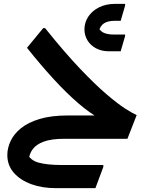

<svg xmlns="http://www.w3.org/2000/svg" viewBox="-20 -720 764 996"><path d="M313 0Q247 0 207.5 14.5Q168 29 150 53.5Q132 78 129 109L121 74Q135 111 180 123.5Q225 136 302 136H516V146L475 256H268Q199 256 142.5 235.5Q86 215 52 176.5Q18 138 18 84Q18 48 35 11.5Q52 -25 89 -55Q126 -85 186 -103Q246 -121 332 -121H530L498 -105Q447 -132 386 -184.5Q325 -237 258 -310Q191 -383 120 -472L204 -574H214Q315 -448 394 -365Q473 -282 531.5 -232Q590 -182 629 -157Q668 -132 689 -123L641 0ZM418 -567Q418 -603 437.5 -633Q457 -663 493 -681.5Q529 -700 578 -700H629V-691L606 -612H574Q540 -612 519.5 -599Q499 -586 492 -554L488 -581Q501 -556 521.5 -548.5Q542 -541 567 -541H629V-533L606 -454H544Q506 -454 477 -470Q448 -486 433 -512Q418 -538 418 -567Z"/></svg>

Font: Kufam SemiBold
Style: Italic
Weight: 600
Italic angle: -11°
Designer: Artur Schmal
Foundry: Original Type
Version: Version 1.301; ttfautohint (v1.8.3)